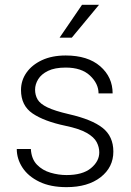

<svg xmlns="http://www.w3.org/2000/svg" viewBox="-20 -769 547 799"><path d="M393.1 -134.8Q393.1 -156.7 382.3 -177.5Q371.6 -198.2 341.1 -215.8Q310.5 -233.4 252 -245.6Q163.6 -264.2 115.5 -296.9Q67.4 -329.6 67.4 -394.5Q67.4 -434.1 90.1 -466.6Q112.8 -499 154.5 -518.6Q196.3 -538.1 253.4 -538.1Q345.2 -538.1 397 -493.2Q448.7 -448.2 448.7 -380.4H390.1Q390.1 -420.9 354.7 -454.3Q319.3 -487.8 253.4 -487.8Q208 -487.8 179.9 -474.1Q151.9 -460.4 138.9 -439.2Q126 -418 126 -396Q126 -373 136.5 -355Q147 -336.9 177.2 -322.3Q207.5 -307.6 266.6 -293.9Q362.8 -272 407.2 -236.6Q451.7 -201.2 451.7 -138.2Q451.7 -72.8 398.7 -31.5Q345.7 9.8 256.8 9.8Q189.9 9.8 143.6 -12.7Q97.2 -35.2 73.5 -71.5Q49.8 -107.9 49.8 -148.9H108.4Q110.8 -107.4 133.8 -83.7Q156.7 -60.1 190.2 -50.3Q223.6 -40.5 256.8 -40.5Q323.7 -40.5 358.4 -69.1Q393.1 -97.7 393.1 -134.8ZM228 -612.3 321.3 -749H392.1L278.8 -612.3Z"/></svg>

Font: Vazirmatn RD UI ExtraLight
Style: Regular
Weight: 200
Designer: Saber Rastikerdar
Foundry: Saber Rastikerdar
Version: Version 33.003